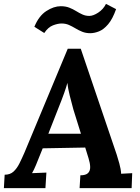

<svg xmlns="http://www.w3.org/2000/svg" viewBox="-32 -969 719 989"><path d="M384 -718 569 -173Q574 -158 582.5 -127.5Q591 -97 592 -74L649 -77L646 0H378L382 -66Q410 -66 421.5 -77.5Q433 -89 432.5 -109Q432 -129 424 -154L407 -209L188 -205L169 -158Q164 -145 153.5 -119.5Q143 -94 133 -77L207 -80L202 0H-12L-8 -69Q20 -69 37.5 -85Q55 -101 68 -127Q81 -153 94 -183L317 -718ZM315 -542Q311 -525 299 -491Q287 -457 268 -410L217 -280H385L346 -405Q336 -441 327 -477.5Q318 -514 315 -542ZM285 -848Q266 -848 241 -838.5Q216 -829 196 -799L145 -831Q168 -887 206.5 -912Q245 -937 281 -937Q306 -937 325 -929.5Q344 -922 360 -912Q376 -902 392.5 -894.5Q409 -887 428 -887Q448 -887 474 -904Q500 -921 514 -949L566 -922Q548 -871 525 -844Q502 -817 478 -807.5Q454 -798 433 -798Q410 -798 391.5 -805.5Q373 -813 356.5 -823Q340 -833 323 -840.5Q306 -848 285 -848Z"/></svg>

Font: Lora
Style: Italic
Weight: 400
Italic angle: -3°
Designer: Olga Karpushina, Alexei Vanyashin (Cyrillic)
Foundry: Cyreal
Version: Version 3.008